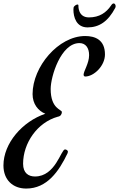

<svg xmlns="http://www.w3.org/2000/svg" viewBox="-76 -981 691 1114"><path d="M76 113C197 113 266 13 316 -92C317 -95 318 -98 318 -100C318 -110 307 -114 301 -114C278 -114 246 43 127 43C90 43 58 24 58 -31C58 -150 140 -271 260 -304C275 -306 283 -318 283 -331C283 -346 218 -348 218 -465C218 -537 277 -731 385 -731C421 -731 441 -703 441 -661C441 -613 409 -569 409 -547C409 -541 414 -537 418 -537C469 -537 533 -599 533 -665C533 -751 475 -772 418 -772C263 -772 113 -594 113 -435C113 -378 145 -338 187 -321C54 -276 -56 -150 -56 -21C-56 63 -1 113 76 113ZM351 -937C351 -933 350 -929 350 -925C350 -883 366 -822 432 -822C499 -822 551 -856 593 -936C594 -939 595 -942 595 -945C595 -953 590 -961 584 -961C579 -961 574 -958 569 -950C541 -908 501 -880 440 -880C375 -880 379 -948 379 -950C379 -953 377 -955 374 -955C366 -955 352 -945 351 -937Z"/></svg>

Font: Mervale Script
Style: Regular
Weight: 400
Designer: Astigmatic (AOETI)
Foundry: Astigmatic (AOETI)
Version: Version 1.000